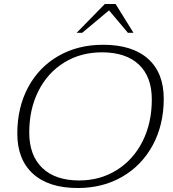

<svg xmlns="http://www.w3.org/2000/svg" viewBox="-20 -935 872 965"><path d="M67 -264Q67 -395 121.5 -496.5Q176 -598 274 -654Q372 -710 498 -710Q645 -710 724 -639.5Q803 -569 803 -439Q803 -308 748 -206Q693 -104 595 -47Q497 10 371 10Q225 10 146 -61.5Q67 -133 67 -264ZM743 -435Q743 -549 678 -610.5Q613 -672 492 -672Q386 -672 303 -621Q220 -570 173.5 -478.5Q127 -387 127 -269Q127 -154 192.5 -91Q258 -28 378 -28Q483 -28 566.5 -80Q650 -132 696.5 -224.5Q743 -317 743 -435ZM507 -915H561L651 -770H623L528 -883L393 -770H365Z"/></svg>

Font: Fahkwang ExtraLight
Style: Italic
Weight: 275
Italic angle: -10°
Designer: Suppakit Chalermlarp | Katatrad Co.,Ltd.
Foundry: Cadson Demak Co.,Ltd.
Version: Version 1.000; ttfautohint (v1.6)